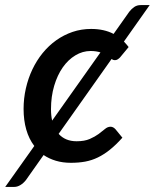

<svg xmlns="http://www.w3.org/2000/svg" viewBox="-68 -631 606 753"><path d="M66.5 -58.5Q45.5 -86 35 -122.8Q24.5 -159.5 24.5 -204Q24.5 -245 33.5 -284.5Q42.5 -324 59 -358.8Q75.5 -393.5 99.2 -422.8Q123 -452 152.5 -473Q182 -494 216.5 -505.8Q251 -517.5 289.5 -517.5Q340.5 -517.5 377.5 -498L439 -585Q448 -596.5 458.8 -603.8Q469.5 -611 483.5 -611H519L418 -468Q423 -463 427.5 -457.5Q432 -452 436.5 -446.5L402.5 -405.5Q398.5 -401.5 393.5 -398.2Q388.5 -395 382.5 -395Q375.5 -395 369.5 -399.5L162 -106Q188 -77 232.5 -77Q263.5 -77 284 -86Q304.5 -95 318.8 -105.5Q333 -116 343.5 -125Q354 -134 365.5 -134Q376 -134 385 -124L412 -91Q386.5 -62.5 363 -43.8Q339.5 -25 315.8 -13.5Q292 -2 266.2 2.8Q240.5 7.5 210 7.5Q178 7.5 151.2 -0.5Q124.5 -8.5 103 -23L33.5 75.5Q24 87.5 12 94.8Q0 102 -11.5 102H-47.5ZM132 -203Q132 -178 136.5 -158L326 -425.5Q318 -428 308.5 -429.5Q299 -431 287.5 -431Q256 -431 227.8 -414Q199.5 -397 178.2 -366.8Q157 -336.5 144.5 -294.5Q132 -252.5 132 -203Z"/></svg>

Font: Lato Semibold
Style: Italic
Weight: 600
Italic angle: -7°
Designer: Lukasz Dziedzic
Foundry: tyPoland Lukasz Dziedzic
Version: Version 2.006; 2014-01-15